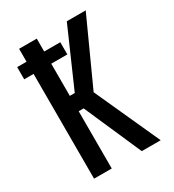

<svg xmlns="http://www.w3.org/2000/svg" viewBox="-178 -838 855 941"><g transform="rotate(-30 250.0 -367.5)"><path d="M76 0V-593H23V-662H76V-735H176V-662H267V-593H176V-411H204L346 -735H453L286 -368L453 0H346L204 -324H176V0Z"/></g></svg>

Font: Iosevka Curly Semibold
Style: Regular
Weight: 600
Monospace: yes
Designer: Belleve Invis
Foundry: Belleve Invis
Version: Version 22.1.2; ttfautohint (v1.8.4)